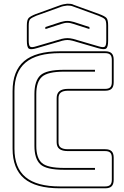

<svg xmlns="http://www.w3.org/2000/svg" viewBox="-20 -1007 668 1037"><path d="M594 -36Q594 -12 583 -1Q572 10 548 10H304Q173 10 110.5 -43Q48 -96 48 -204V-515Q48 -624 110.5 -677Q173 -730 304 -730H548Q572 -730 583 -719Q594 -708 594 -684V-563Q594 -539 583 -528Q572 -517 548 -517H347Q322 -517 309 -507.5Q296 -498 296 -477V-239Q296 -218 309 -209.5Q322 -201 347 -201H548Q572 -201 583 -190Q594 -179 594 -155ZM548 0Q567 0 575.5 -8.5Q584 -17 584 -36V-155Q584 -174 575.5 -182.5Q567 -191 548 -191H347Q316 -191 301 -202.5Q286 -214 286 -239V-477Q286 -502 301 -514.5Q316 -527 347 -527H548Q567 -527 575.5 -535.5Q584 -544 584 -563V-684Q584 -703 575.5 -711.5Q567 -720 548 -720H304Q179 -720 118.5 -669.5Q58 -619 58 -515V-204Q58 -100 118.5 -50Q179 0 304 0ZM493 -100V-90H326Q229 -90 197.5 -120Q166 -150 166 -219V-499Q166 -570 198 -600Q230 -630 326 -630H493V-620H326Q238 -620 207 -592.5Q176 -565 176 -499V-219Q176 -154 206 -127Q236 -100 326 -100ZM463 -850 376 -878Q369 -880 361.5 -882Q354 -884 344 -884Q334 -884 326.5 -882Q319 -880 312 -878L225 -850V-861L308 -888Q317 -890 325 -892Q333 -894 344 -894Q355 -894 363 -892Q371 -890 380 -888L463 -861ZM313 -797Q330 -801 344 -801Q358 -801 375 -797L512 -757Q538 -749 546 -755Q554 -761 554 -788V-869Q554 -896 545.5 -904Q537 -912 512 -922L375 -972Q368 -975 360 -976Q352 -977 343 -977Q334 -976 323.5 -974Q313 -972 304 -968L176 -922Q152 -912 143.5 -904Q135 -896 135 -869V-788Q135 -761 143 -755Q151 -749 176 -757ZM179 -747Q146 -737 135.5 -744.5Q125 -752 125 -788V-869Q125 -900 135 -910Q145 -920 173 -931L300 -977Q310 -981 321.5 -983.5Q333 -986 343 -987Q353 -987 362 -986Q371 -985 378 -981L516 -931Q546 -920 555 -910Q564 -900 564 -869V-788Q564 -753 553.5 -745Q543 -737 509 -747L372 -787Q356 -791 344 -791Q332 -791 316 -787Z"/></svg>

Font: Bungee Outline
Style: Regular
Weight: 400
Designer: David Jonathan Ross
Foundry: David Jonathan Ross
Version: Version 1.001;PS 1.0;hotconv 1.0.72;makeotf.lib2.5.5900